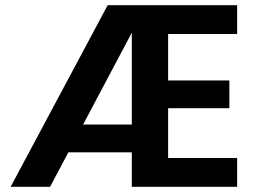

<svg xmlns="http://www.w3.org/2000/svg" viewBox="-20 -720 987 740"><path d="M21 0 395 -700H894V-589H628V-410H864V-303H628V-111H894V0H488V-594L173 0ZM165 -133 224 -240H555V-133Z"/></svg>

Font: DM Sans 20pt ExtraBold
Style: Regular
Weight: 800
Version: Version 4.004;gftools[0.9.30]